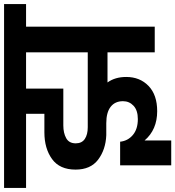

<svg xmlns="http://www.w3.org/2000/svg" viewBox="-0 -801 861 943"><g transform="rotate(-90 430.5 -329.5)"><path d="M882 -632H771V0H645V-232H497Q524 -195 524 -140Q524 -73 480 -30.5Q436 12 356 12Q265 12 212 -50V81H90V-170H206Q210 -132 239 -107.5Q268 -83 317 -83Q360 -83 382.5 -104Q405 -125 405 -156Q405 -195 377.5 -216.5Q350 -238 297 -238H238Q167 -241 118 -278Q69 -315 69 -389Q69 -467 121 -504.5Q173 -542 252 -542H343V-632H-21V-740H882ZM645 -329V-632H467V-449H286Q249 -449 223.5 -435Q198 -421 198 -388Q198 -358 219.5 -343.5Q241 -329 277 -329Z"/></g></svg>

Font: Fz Poppins SemBd
Style: Regular
Weight: 600
Designer: Ninad Kale (Devanagari), Jonny Pinhorn (Latin)
Foundry: Indian Type Foundry
Version: Vit hóa bi Vntype.Com & FontZin.Com